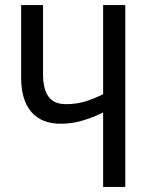

<svg xmlns="http://www.w3.org/2000/svg" viewBox="-20 -734 587 754"><path d="M472 0H385V-292Q341 -271 300.5 -259.5Q260 -248 219 -248Q143 -248 103 -294.5Q63 -341 63 -430V-714H149V-444Q149 -384 170.5 -354.5Q192 -325 239 -325Q278 -325 311 -334.5Q344 -344 385 -364V-714H472Z"/></svg>

Font: Avrile Sans Condensed
Style: Regular
Weight: 400
Width: 3
Designer: Monotype Design Team
Foundry: Monotype Imaging Inc.
Version: Version 2.001;September 10, 2019;FontCreator 11.5.0.2425 64-